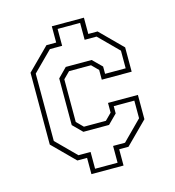

<svg xmlns="http://www.w3.org/2000/svg" viewBox="-105 -789 799 878"><g transform="rotate(-15 294.5 -350.0)"><path d="M220 0V-77H174L71 -180V-520L174 -623H220V-700H372V-623H416L519 -520V-405H377.5V-451L347 -481.5H243L212.5 -451V-249L243 -218.5H347L377.5 -249V-295H519V-180L416 -77H372V0ZM242.5 -19.5H349V-99H405.5L496.5 -190.5V-274H399V-239.5L356 -196.5H234.5L191 -240V-461L233.5 -504H356L399 -461.5V-427H496.5V-510.5L405.5 -601.5H349V-681.5H242.5V-601.5H184.5L93 -510V-191L185 -99H242.5Z"/></g></svg>

Font: Tourney ExtraLight
Style: Regular
Weight: 250
Designer: Tyler Finck
Foundry: Etcetera Type Co
Version: Version 1.015